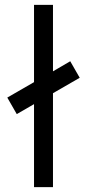

<svg xmlns="http://www.w3.org/2000/svg" viewBox="-20 -770 358 790"><path d="M198 -750V-476.5L269 -518L308 -450L198 -386.5V0H120V-341.5L49 -300.5L10 -368.5L120 -432V-750Z"/></svg>

Font: Urbanist
Style: Regular
Weight: 400
Designer: Corey Hu
Foundry: Corey Hu
Version: Version 1.330; ttfautohint (v1.8.4.7-5d5b)